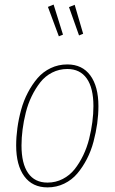

<svg xmlns="http://www.w3.org/2000/svg" viewBox="-20 -811 503 841"><path d="M214.8 -791 255.9 -659.2 237.8 -651.9 189.9 -780.8ZM307.1 -790 344.2 -663.1 326.2 -655.8 282.2 -779.8ZM188 9.8Q122.1 9.8 86.4 -38.8Q50.8 -87.4 50.8 -173.8Q50.8 -210.9 56.2 -250.2Q61.5 -289.6 72.5 -329.8Q83.5 -370.1 102.1 -405.5Q120.6 -440.9 144.5 -468.8Q168.5 -496.6 202.1 -512.7Q235.8 -528.8 274.9 -528.8Q340.3 -528.8 375.7 -480.5Q411.1 -432.1 411.1 -346.2Q411.1 -309.1 405.8 -270Q400.4 -231 389.6 -190.4Q378.9 -149.9 360.6 -114.5Q342.3 -79.1 318.6 -51Q294.9 -22.9 261.2 -6.6Q227.5 9.8 188 9.8ZM188 -11.2Q224.1 -11.2 254.9 -27.1Q285.6 -43 306.9 -69.8Q328.1 -96.7 344.5 -130.6Q360.8 -164.6 370.4 -202.6Q379.9 -240.7 384.5 -276.6Q389.2 -312.5 389.2 -346.2Q389.2 -425.8 359.9 -467.3Q330.6 -508.8 274.9 -508.8Q239.3 -508.8 208.5 -493.2Q177.7 -477.5 156.5 -450.4Q135.3 -423.3 118.9 -389.6Q102.5 -356 93 -317.9Q83.5 -279.8 78.9 -243.7Q74.2 -207.5 74.2 -173.8Q74.2 -94.2 103.3 -52.7Q132.3 -11.2 188 -11.2Z"/></svg>

Font: Fira Sans Compressed Thin
Style: Italic
Weight: 100
Width: 3
Italic angle: -8°
Designer: Carrois Corporate & Edenspiekermann AG
Foundry: Carrois Corporate GbR & Edenspiekermann AG
Version: Version 4.203;PS 004.203;hotconv 1.0.88;makeotf.lib2.5.64775